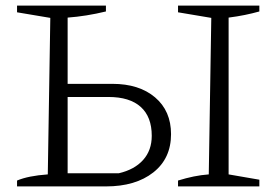

<svg xmlns="http://www.w3.org/2000/svg" viewBox="-20 -667 992 687"><path d="M41 0V-21Q81 -38 151 -43L160 -603L41 -623V-647H359V-626Q289 -609 222 -604V-367H382Q478 -367 535 -318.5Q592 -270 592 -187Q592 -100 528.5 -50Q465 0 359 0ZM617 0V-21Q646 -30 673 -35.5Q700 -41 727 -43L736 -603L617 -623V-647H908V-626Q883 -619 856 -613.5Q829 -608 798 -604V-43L908 -24V0ZM222 -47H405Q461 -60 492 -94.5Q523 -129 523 -181Q523 -249 483.5 -284.5Q444 -320 368 -320H222Z"/></svg>

Font: Piazzolla Light
Style: Regular
Weight: 300
Designer: Juan Pablo del Peral
Foundry: Huerta Tipografica
Version: Version 1.330